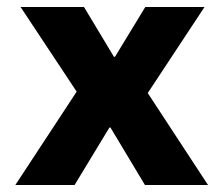

<svg xmlns="http://www.w3.org/2000/svg" viewBox="-20 -531 640 551"><path d="M24 0 200 -268 39 -511H221L307 -368H310L397 -511H567L404 -264L577 0H396L297 -165H294L194 0Z"/></svg>

Font: Chivo Mono
Style: Bold
Weight: 700
Monospace: yes
Designer: Hector Gatti
Foundry: Omnibus-Type
Version: Version 1.008; ttfautohint (v1.8.4.7-5d5b)